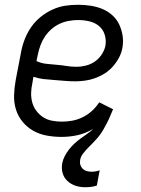

<svg xmlns="http://www.w3.org/2000/svg" viewBox="-20 -562 590 805"><path d="M337 223Q315 223 296 216.5Q277 210 262.5 196.5Q248 183 242.5 163.5Q237 144 241 122Q244 107 251.5 92.5Q259 78 269.5 64.5Q280 51 292 40Q304 29 317.5 19Q331 9 345 -0.5Q359 -10 371 -22Q340 -3 306 4.5Q272 12 239 12Q207 12 176.5 6.5Q146 1 120 -13.5Q94 -28 75 -51Q56 -74 47 -102.5Q38 -131 39 -163Q40 -195 46 -227L69 -347Q74 -373 84.5 -399.5Q95 -426 111.5 -449.5Q128 -473 151 -491.5Q174 -510 200.5 -522Q227 -534 253.5 -538Q280 -542 307 -542Q334 -542 360 -538Q386 -534 409 -524.5Q432 -515 450.5 -498.5Q469 -482 479.5 -460Q490 -438 494 -412.5Q498 -387 493 -360Q489 -339 478.5 -319.5Q468 -300 453 -283Q438 -266 419 -254Q400 -242 379 -234.5Q358 -227 337 -224Q316 -221 296 -221Q273 -221 251.5 -223Q230 -225 207.5 -226.5Q185 -228 163 -230.5Q141 -233 120 -240L116 -215Q111 -193 110.5 -172Q110 -151 115.5 -131.5Q121 -112 133 -96.5Q145 -81 161 -70.5Q177 -60 197.5 -56Q218 -52 240 -52Q261 -52 283 -56Q305 -60 326.5 -70.5Q348 -81 365.5 -97Q383 -113 396 -133L454 -104Q448 -90 442 -75.5Q436 -61 428.5 -46.5Q421 -32 413 -18Q405 -4 395 8.5Q385 21 373.5 33Q362 45 350.5 56.5Q339 68 328.5 81.5Q318 95 316 109Q314 120 317 129.5Q320 139 326.5 145.5Q333 152 343 155Q353 158 364 158Q372 158 381 156.5Q390 155 398 152L386 216Q374 220 361.5 221.5Q349 223 337 223ZM300 -282Q320 -282 340 -287Q360 -292 377 -303.5Q394 -315 406 -333Q418 -351 422 -370Q426 -394 419 -416.5Q412 -439 395 -453Q378 -467 355 -472.5Q332 -478 308 -478Q289 -478 269 -474.5Q249 -471 230.5 -462.5Q212 -454 196 -440Q180 -426 168.5 -409Q157 -392 150 -373Q143 -354 139 -335L133 -306Q152 -297 173.5 -294.5Q195 -292 216 -290.5Q237 -289 258 -285.5Q279 -282 300 -282Z"/></svg>

Font: Lode Term
Style: Italic
Weight: 400
Italic angle: -11°
Monospace: yes
Designer: Belleve Invis
Foundry: Belleve Invis
Version: Version 29.2.0